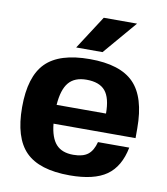

<svg xmlns="http://www.w3.org/2000/svg" viewBox="-80 -768 737 846"><g transform="rotate(10 288.0 -345.0)"><path d="M179 -202Q185 -140 211 -111Q237 -82 288 -82Q331 -82 353.5 -99.5Q376 -117 386 -156H526Q509 -69 453 -29.5Q397 10 288 10Q152 10 91 -51.5Q30 -113 30 -250Q30 -387 91 -448.5Q152 -510 288 -510Q424 -510 485 -447.5Q546 -385 546 -246V-202ZM289 -418Q236 -418 209.5 -386.5Q183 -355 178 -286H399Q399 -356 373 -387Q347 -418 289 -418ZM219 -550 316 -700H465L337 -550Z"/></g></svg>

Font: Fivo Sans
Style: Regular
Weight: 700
Designer: Alexander Slobzheninov
Foundry: Alexander Slobzheninov
Version: 1.0